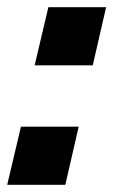

<svg xmlns="http://www.w3.org/2000/svg" viewBox="-28 -512 314 532"><path d="M-8 0 30 -161H190L153 0ZM68 -331 106 -492H266L229 -331Z"/></svg>

Font: Instrument Sans SemiCondensed
Style: Bold Italic
Weight: 700
Width: 4
Italic angle: -13°
Designer: Rodrigo Fuenzalida
Foundry: fragTYPE
Version: Version 1.000;gftools[0.9.28]